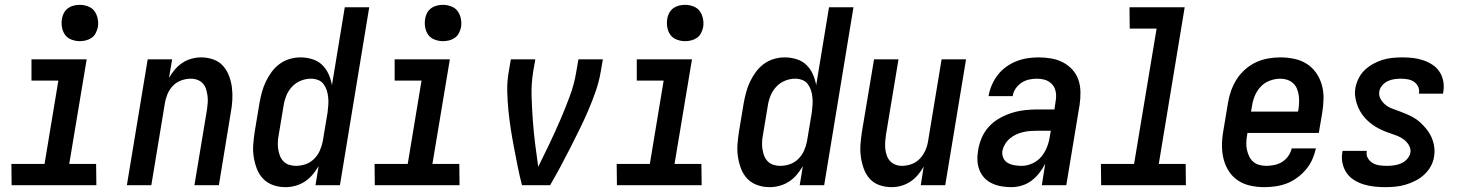

<svg xmlns="http://www.w3.org/2000/svg" viewBox="-20 -765 6040 793"><path d="M378 0H28L27 -88H164L221 -432H110V-520H338L266 -88H377ZM309 -595Q292 -595 275 -601.5Q258 -608 248.5 -621.5Q239 -635 236 -652.5Q233 -670 236 -688Q238 -701 244.5 -712.5Q251 -724 261.5 -731.5Q272 -739 284.5 -742Q297 -745 310 -745Q327 -745 344 -738.5Q361 -732 370.5 -718.5Q380 -705 383.5 -687.5Q387 -670 384 -652Q381 -639 375 -627.5Q369 -616 358 -608.5Q347 -601 334.5 -598Q322 -595 309 -595Z M504 0 590 -520H691L678 -443Q688 -461 702 -477.5Q716 -494 733.5 -505.5Q751 -517 771 -522.5Q791 -528 810 -528Q837 -528 861 -519.5Q885 -511 901 -493Q917 -475 926 -451.5Q935 -428 938 -402.5Q941 -377 939.5 -351Q938 -325 933 -299L884 0H783L835 -313Q837 -327 838 -341.5Q839 -356 837 -370Q835 -384 831 -397Q827 -410 818 -420Q809 -430 796 -435Q783 -440 768 -440Q749 -440 729 -433Q709 -426 694.5 -411Q680 -396 672 -377Q664 -358 661 -339L605 0Z M1159 8Q1132 8 1108 -0.5Q1084 -9 1067 -26.5Q1050 -44 1041 -67.5Q1032 -91 1028 -116.5Q1024 -142 1026 -168.5Q1028 -195 1032 -221L1052 -341Q1056 -363 1062 -385Q1068 -407 1078 -428Q1088 -449 1102 -468Q1116 -487 1135 -501Q1154 -515 1176.5 -521.5Q1199 -528 1221 -528Q1246 -528 1270 -520.5Q1294 -513 1310.5 -497Q1327 -481 1337 -459Q1347 -437 1351 -413L1404 -735H1505L1384 0H1283L1296 -79Q1285 -60 1270.5 -43Q1256 -26 1238 -14.5Q1220 -3 1199.5 2.5Q1179 8 1159 8ZM1202 -80Q1222 -80 1241.5 -86.5Q1261 -93 1276.5 -108Q1292 -123 1300.5 -142Q1309 -161 1313 -181L1333 -301Q1335 -316 1336 -332Q1337 -348 1335.5 -363Q1334 -378 1329.5 -392Q1325 -406 1316.5 -417.5Q1308 -429 1294 -434.5Q1280 -440 1264 -440Q1243 -440 1222 -431.5Q1201 -423 1185.5 -406Q1170 -389 1162 -368.5Q1154 -348 1151 -327L1131 -207Q1128 -192 1127.5 -177.5Q1127 -163 1129 -149Q1131 -135 1136 -122Q1141 -109 1150.5 -99Q1160 -89 1173.5 -84.5Q1187 -80 1202 -80Z M1878 0H1528L1527 -88H1664L1721 -432H1610V-520H1838L1766 -88H1877ZM1809 -595Q1792 -595 1775 -601.5Q1758 -608 1748.5 -621.5Q1739 -635 1736 -652.5Q1733 -670 1736 -688Q1738 -701 1744.5 -712.5Q1751 -724 1761.5 -731.5Q1772 -739 1784.5 -742Q1797 -745 1810 -745Q1827 -745 1844 -738.5Q1861 -732 1870.5 -718.5Q1880 -705 1883.5 -687.5Q1887 -670 1884 -652Q1881 -639 1875 -627.5Q1869 -616 1858 -608.5Q1847 -601 1834.5 -598Q1822 -595 1809 -595Z M2252 0H2136Q2126 -38 2118.5 -76Q2111 -114 2103.5 -152.5Q2096 -191 2090 -229.5Q2084 -268 2080 -307.5Q2076 -347 2075 -387Q2074 -427 2081 -468L2090 -520H2191L2182 -468Q2174 -418 2175.5 -368.5Q2177 -319 2180.5 -270Q2184 -221 2190 -172.5Q2196 -124 2203 -76Q2227 -124 2250 -172.5Q2273 -221 2294 -269.5Q2315 -318 2333.5 -368Q2352 -418 2360 -468L2369 -520H2470L2461 -468Q2454 -427 2440 -387Q2426 -347 2409 -307.5Q2392 -268 2373 -229.5Q2354 -191 2334.5 -152.5Q2315 -114 2294.5 -76Q2274 -38 2252 0Z M2878 0H2528L2527 -88H2664L2721 -432H2610V-520H2838L2766 -88H2877ZM2809 -595Q2792 -595 2775 -601.5Q2758 -608 2748.5 -621.5Q2739 -635 2736 -652.5Q2733 -670 2736 -688Q2738 -701 2744.5 -712.5Q2751 -724 2761.5 -731.5Q2772 -739 2784.5 -742Q2797 -745 2810 -745Q2827 -745 2844 -738.5Q2861 -732 2870.5 -718.5Q2880 -705 2883.5 -687.5Q2887 -670 2884 -652Q2881 -639 2875 -627.5Q2869 -616 2858 -608.5Q2847 -601 2834.5 -598Q2822 -595 2809 -595Z M3159 8Q3132 8 3108 -0.5Q3084 -9 3067 -26.5Q3050 -44 3041 -67.5Q3032 -91 3028 -116.5Q3024 -142 3026 -168.5Q3028 -195 3032 -221L3052 -341Q3056 -363 3062 -385Q3068 -407 3078 -428Q3088 -449 3102 -468Q3116 -487 3135 -501Q3154 -515 3176.5 -521.5Q3199 -528 3221 -528Q3246 -528 3270 -520.5Q3294 -513 3310.5 -497Q3327 -481 3337 -459Q3347 -437 3351 -413L3404 -735H3505L3384 0H3283L3296 -79Q3285 -60 3270.5 -43Q3256 -26 3238 -14.5Q3220 -3 3199.5 2.5Q3179 8 3159 8ZM3202 -80Q3222 -80 3241.5 -86.5Q3261 -93 3276.5 -108Q3292 -123 3300.5 -142Q3309 -161 3313 -181L3333 -301Q3335 -316 3336 -332Q3337 -348 3335.5 -363Q3334 -378 3329.5 -392Q3325 -406 3316.5 -417.5Q3308 -429 3294 -434.5Q3280 -440 3264 -440Q3243 -440 3222 -431.5Q3201 -423 3185.5 -406Q3170 -389 3162 -368.5Q3154 -348 3151 -327L3131 -207Q3128 -192 3127.5 -177.5Q3127 -163 3129 -149Q3131 -135 3136 -122Q3141 -109 3150.5 -99Q3160 -89 3173.5 -84.5Q3187 -80 3202 -80Z M3663 8Q3636 8 3612 -0.5Q3588 -9 3572 -27Q3556 -45 3547.5 -68.5Q3539 -92 3535.5 -117.5Q3532 -143 3534 -169Q3536 -195 3540 -221L3590 -520H3691L3639 -207Q3637 -193 3636 -178.5Q3635 -164 3636.5 -150Q3638 -136 3642.5 -123Q3647 -110 3656 -100Q3665 -90 3678 -85Q3691 -80 3706 -80Q3725 -80 3744.5 -87Q3764 -94 3778.5 -109Q3793 -124 3801.5 -143Q3810 -162 3813 -181L3869 -520H3970L3884 0H3783L3795 -77Q3785 -59 3771 -42.5Q3757 -26 3739.5 -14.5Q3722 -3 3702 2.5Q3682 8 3663 8Z M4157 8Q4136 8 4116 4.5Q4096 1 4077.5 -7.5Q4059 -16 4045.5 -30.5Q4032 -45 4025 -63.5Q4018 -82 4017 -102.5Q4016 -123 4020 -145Q4024 -171 4035 -196.5Q4046 -222 4065 -242.5Q4084 -263 4109 -277Q4134 -291 4160 -299Q4186 -307 4212.5 -310Q4239 -313 4265 -313H4335L4340 -347Q4341 -352 4341.5 -358Q4342 -364 4342 -369Q4342 -385 4336.5 -399Q4331 -413 4319.5 -422.5Q4308 -432 4293.5 -436Q4279 -440 4263 -440Q4247 -440 4230.5 -436.5Q4214 -433 4199.5 -423.5Q4185 -414 4175 -399.5Q4165 -385 4163 -369V-368H4063V-369Q4067 -392 4076.5 -414Q4086 -436 4101 -455.5Q4116 -475 4136.5 -489.5Q4157 -504 4179 -512.5Q4201 -521 4224 -524.5Q4247 -528 4270 -528Q4296 -528 4322 -523.5Q4348 -519 4370 -507.5Q4392 -496 4409 -477.5Q4426 -459 4434 -435.5Q4442 -412 4442.5 -385.5Q4443 -359 4439 -332L4384 0H4283L4297 -89Q4287 -69 4272.5 -50.5Q4258 -32 4240 -18.5Q4222 -5 4200 1.5Q4178 8 4157 8ZM4200 -80Q4222 -80 4244 -90Q4266 -100 4281 -118Q4296 -136 4304.5 -158Q4313 -180 4316 -202L4320 -225H4265Q4250 -225 4235.5 -224Q4221 -223 4206 -219.5Q4191 -216 4177 -209.5Q4163 -203 4151 -193Q4139 -183 4131 -169.5Q4123 -156 4120 -142Q4118 -126 4124 -112.5Q4130 -99 4142.5 -92Q4155 -85 4170 -82.5Q4185 -80 4200 -80Z M4878 0H4528L4527 -88H4664L4757 -647H4646L4645 -735H4873L4766 -88H4877Z M5202 8Q5173 8 5145 2Q5117 -4 5094 -19Q5071 -34 5056 -57Q5041 -80 5034 -107Q5027 -134 5027 -163Q5027 -192 5032 -221L5052 -341Q5056 -366 5065 -391Q5074 -416 5088 -438Q5102 -460 5123 -478.5Q5144 -497 5168 -508Q5192 -519 5217.5 -523.5Q5243 -528 5268 -528Q5297 -528 5325.5 -522Q5354 -516 5377 -501.5Q5400 -487 5416 -464Q5432 -441 5439.5 -414Q5447 -387 5446.5 -357.5Q5446 -328 5441 -299L5427 -216H5132L5131 -207Q5128 -192 5127.5 -176.5Q5127 -161 5130 -147Q5133 -133 5139 -120Q5145 -107 5155.5 -97.5Q5166 -88 5180.5 -84Q5195 -80 5210 -80Q5226 -80 5243 -83.5Q5260 -87 5275 -96Q5290 -105 5300.5 -120Q5311 -135 5315 -152H5415Q5410 -129 5400 -106.5Q5390 -84 5374 -65Q5358 -46 5337.5 -31Q5317 -16 5295 -7.5Q5273 1 5249 4.5Q5225 8 5202 8ZM5147 -304H5341L5343 -313Q5345 -328 5345.5 -343Q5346 -358 5344 -372Q5342 -386 5336.5 -399Q5331 -412 5320.5 -421.5Q5310 -431 5296.5 -435.5Q5283 -440 5268 -440Q5247 -440 5225 -432Q5203 -424 5187 -407Q5171 -390 5162.5 -369Q5154 -348 5151 -327Z M5701 8Q5678 8 5655.5 5.5Q5633 3 5612 -3.5Q5591 -10 5572.5 -21.5Q5554 -33 5542 -50.5Q5530 -68 5525 -90Q5520 -112 5524 -135L5525 -142H5625V-139Q5622 -124 5630 -111Q5638 -98 5650.5 -91Q5663 -84 5678 -82Q5693 -80 5709 -80Q5723 -80 5737.5 -82Q5752 -84 5765.5 -89.5Q5779 -95 5790.5 -107Q5802 -119 5805 -133Q5808 -150 5799.5 -164.5Q5791 -179 5778.5 -188.5Q5766 -198 5751 -204Q5736 -210 5720.5 -215Q5705 -220 5690.5 -226.5Q5676 -233 5662.5 -241Q5649 -249 5636.5 -259.5Q5624 -270 5614 -282Q5604 -294 5596.5 -307.5Q5589 -321 5584 -336.5Q5579 -352 5577 -368.5Q5575 -385 5578 -402Q5582 -422 5591.5 -441.5Q5601 -461 5617 -476Q5633 -491 5652 -501.5Q5671 -512 5691 -518Q5711 -524 5731.5 -526Q5752 -528 5772 -528Q5795 -528 5816.5 -525.5Q5838 -523 5858.5 -516Q5879 -509 5896.5 -497.5Q5914 -486 5925.5 -468.5Q5937 -451 5941 -429.5Q5945 -408 5941 -385L5940 -378H5840L5841 -381Q5843 -396 5836.5 -408.5Q5830 -421 5819 -428Q5808 -435 5794 -437.5Q5780 -440 5765 -440Q5752 -440 5738.5 -438Q5725 -436 5712 -430Q5699 -424 5689 -412.5Q5679 -401 5677 -388Q5674 -371 5682 -356.5Q5690 -342 5702.5 -332Q5715 -322 5730 -316.5Q5745 -311 5760 -305.5Q5775 -300 5790 -293.5Q5805 -287 5819 -279Q5833 -271 5844.5 -260.5Q5856 -250 5866.5 -238Q5877 -226 5885 -212.5Q5893 -199 5898 -183.5Q5903 -168 5904.5 -151.5Q5906 -135 5903 -118Q5900 -97 5889 -77.5Q5878 -58 5861.5 -43Q5845 -28 5825 -18Q5805 -8 5784.5 -2Q5764 4 5743 6Q5722 8 5701 8Z"/></svg>

Font: Iosevka Term Curly SmBd Obl
Style: Regular
Weight: 600
Italic angle: -9°
Designer: Belleve Invis
Foundry: Belleve Invis
Version: Version 32.3.0